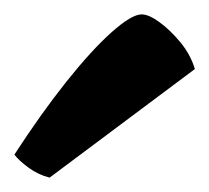

<svg xmlns="http://www.w3.org/2000/svg" viewBox="-20 -811 291 267"><path d="M49 -564Q33 -568 19.5 -578Q6 -588 0 -596Q37 -653 72 -697Q107 -741 135 -766Q163 -791 177 -791Q187 -791 202 -780Q217 -769 231 -752Q245 -735 251 -715Z"/></svg>

Font: Texturina Medium 12pt Black
Style: Regular
Weight: 900
Version: Version 1.002